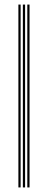

<svg xmlns="http://www.w3.org/2000/svg" viewBox="-20 -820 210 840"><path d="M99.5 0V-800H109.2V0ZM60.5 0V-800H70.2V0ZM80 0V-800H89.8V0Z"/></svg>

Font: Big Shoulders Inline Text ExtraLight
Style: Regular
Weight: 250
Version: Version 2.002